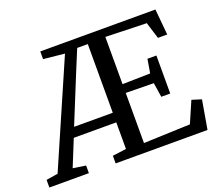

<svg xmlns="http://www.w3.org/2000/svg" viewBox="-160 -916 1239 1089"><g transform="rotate(-20 460.0 -371.5)"><path d="M-37 0V-46L33.5 -57.5L306 -683.5L178.5 -696.5V-743H873.5L888 -587H832L801 -687L553.5 -694V-409L721.5 -412.5L735.5 -496H789.5V-266.5H735.5L722 -353.5L553.5 -356V-53.5L834.5 -64L890 -192L947.5 -174L917.5 0H363V-46L446 -57V-217.5H189.5L124.5 -57.5L201.5 -46V0ZM212.5 -275.5H446V-690H382L327.5 -558Z"/></g></svg>

Font: Merriweather 28pt
Style: Regular
Weight: 400
Version: Version 2.100